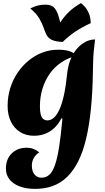

<svg xmlns="http://www.w3.org/2000/svg" viewBox="-20 -887 679 1236"><path d="M375 -125Q357 -89 330.5 -64Q304 -39 271 -26Q238 -13 199 -13Q148 -13 109.5 -37Q71 -61 50 -104.5Q29 -148 29 -205Q29 -264 45.5 -318Q62 -372 92 -417Q122 -462 163 -496Q204 -530 252.5 -548.5Q301 -567 354 -567Q398 -567 426 -558Q454 -549 475 -528Q421 -516 377 -487Q333 -458 302 -415Q271 -372 254 -318Q237 -264 237 -202Q237 -171 242 -151Q247 -131 258 -121.5Q269 -112 285 -112Q307 -112 326.5 -129Q346 -146 362.5 -182Q379 -218 391.5 -274.5Q404 -331 412 -410Q417 -461 433.5 -502.5Q450 -544 475 -573Q500 -602 530 -617.5Q560 -633 592 -633Q586 -587 583 -552.5Q580 -518 579.5 -487.5Q579 -457 578 -423Q576 -291 565 -183.5Q554 -76 534 7.5Q514 91 483.5 151.5Q453 212 412.5 251.5Q372 291 320.5 310Q269 329 206 329Q149 329 106.5 313Q64 297 41 267.5Q18 238 18 199Q18 138 55 101Q92 64 153 64Q175 64 195 71.5Q215 79 233 94Q211 107 198 129.5Q185 152 185 179Q185 215 202 236Q219 257 247 257Q276 257 297 238.5Q318 220 333.5 176.5Q349 133 360.5 59.5Q372 -14 382 -124ZM501 -867Q511 -860 525 -845Q539 -830 551 -804Q563 -778 564 -738Q503 -710 459 -679.5Q415 -649 384 -617Q336 -619 312.5 -631Q289 -643 279 -663.5Q269 -684 260 -710.5Q251 -737 233 -768Q215 -799 175 -833Q206 -848 228 -852.5Q250 -857 272 -857Q306 -857 324.5 -841.5Q343 -826 356 -786Q369 -746 383 -674L338 -694Q357 -726 377 -755.5Q397 -785 426.5 -813Q456 -841 501 -867Z"/></svg>

Font: Merienda Black
Style: Regular
Weight: 900
Designer: Eduardo Rodriguez Tunni
Foundry: Eduardo Rodriguez Tunni
Version: Version 2.001